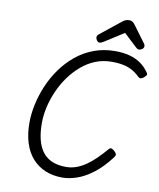

<svg xmlns="http://www.w3.org/2000/svg" viewBox="-126 -1351 1214 1467"><g transform="rotate(10 480.5 -617.5)"><path d="M460 19Q385 19 326 -6Q267 -31 225 -78.5Q183 -126 161.5 -195Q140 -264 140 -351Q140 -419 156 -493.5Q172 -568 203 -641Q234 -714 280.5 -779Q327 -844 388 -894.5Q449 -945 525.5 -974Q602 -1003 692 -1003Q753 -1003 802.5 -990Q852 -977 890.5 -950Q929 -923 956 -883Q964 -871 959.5 -863Q955 -855 942 -844Q929 -834 919 -832Q909 -830 896 -842Q871 -867 840.5 -884Q810 -901 771 -909.5Q732 -918 679 -918Q612 -918 553.5 -894.5Q495 -871 445.5 -828.5Q396 -786 357 -732Q318 -678 290.5 -615.5Q263 -553 248.5 -489Q234 -425 234 -364Q234 -290 248.5 -234Q263 -178 292.5 -140.5Q322 -103 367 -84.5Q412 -66 473 -66Q515 -66 553.5 -80Q592 -94 628.5 -119.5Q665 -145 700.5 -180Q736 -215 772 -257Q783 -269 794.5 -264.5Q806 -260 817 -249Q831 -236 832.5 -226.5Q834 -217 823 -202Q760 -119 696 -70.5Q632 -22 572 -1.5Q512 19 460 19ZM560 -1046Q549 -1046 540 -1058Q531 -1070 531 -1081Q531 -1090 534 -1095Q537 -1100 541 -1104L701 -1232Q715 -1244 728 -1249Q741 -1254 757 -1254Q771 -1254 781 -1247.5Q791 -1241 800 -1229L897 -1098Q902 -1091 903 -1085.5Q904 -1080 904 -1076Q904 -1064 891 -1055Q878 -1046 869 -1046Q859 -1046 852 -1050.5Q845 -1055 838 -1062L741 -1153L590 -1057Q583 -1053 575.5 -1049.5Q568 -1046 560 -1046Z"/></g></svg>

Font: Playwrite AU SA
Style: Regular
Weight: 400
Designer: Veronika Burian, José Scaglione
Foundry: TypeTogether
Version: Version 1.002